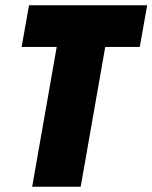

<svg xmlns="http://www.w3.org/2000/svg" viewBox="-20 -708 578 728"><path d="M102 0 195 -530H62L90 -688H538L510 -530H379L286 0Z"/></svg>

Font: Archivo ExtraCondensed Black
Style: Italic
Weight: 900
Width: 2
Italic angle: -10°
Designer: Hector Gatti
Foundry: Omnibus-Type
Version: Version 2.001